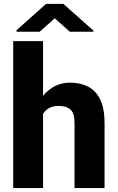

<svg xmlns="http://www.w3.org/2000/svg" viewBox="-20 -960 602 980"><path d="M199.7 -750V-470.7Q225.1 -502.4 260.3 -520.3Q295.4 -538.1 337.9 -538.1Q390.1 -538.1 429.7 -517.8Q469.2 -497.6 491.5 -452.1Q513.7 -406.7 513.7 -331.1V0H360.4V-332Q360.4 -382.8 339.4 -401.1Q318.4 -419.4 280.3 -419.4Q250 -419.4 230.5 -408.4Q210.9 -397.5 199.7 -378.9V0H47.4V-750ZM303.2 -940.4 457 -803.7V-797.9H336.4L259.3 -866.7L182.6 -797.9H64.5V-805.7L215.3 -940.4Z"/></svg>

Font: Vazirmatn FD ExtraBold
Style: Regular
Weight: 800
Designer: Saber Rastikerdar
Foundry: Saber Rastikerdar
Version: Version 33.003